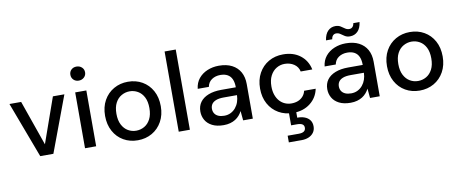

<svg xmlns="http://www.w3.org/2000/svg" viewBox="-79 -1080 4073 1697"><g transform="rotate(-10 1957.5 -231.0)"><path d="M210 0 22 -501H127L269 -96L412 -501H515L328 0Z M612 0V-501H712V0ZM662 -598Q634 -598 615.5 -616Q597 -634 597 -661Q597 -689 615.5 -706.5Q634 -724 662 -724Q690 -724 709.5 -706.5Q729 -689 729 -661Q729 -634 709.5 -616Q690 -598 662 -598Z M1085 12Q1014 12 957.5 -20.5Q901 -53 868.5 -112.5Q836 -172 836 -250Q836 -330 869 -389Q902 -448 959 -480.5Q1016 -513 1086 -513Q1158 -513 1214.5 -480.5Q1271 -448 1303.5 -389Q1336 -330 1336 -250Q1336 -172 1303 -112.5Q1270 -53 1213 -20.5Q1156 12 1085 12ZM1085 -74Q1125 -74 1159 -93.5Q1193 -113 1213.5 -152.5Q1234 -192 1234 -251Q1234 -310 1214 -349Q1194 -388 1160 -407.5Q1126 -427 1087 -427Q1048 -427 1013.5 -407.5Q979 -388 958.5 -349Q938 -310 938 -251Q938 -192 958.5 -152.5Q979 -113 1012.5 -93.5Q1046 -74 1085 -74Z M1453 0V-720H1553V0Z M1856 12Q1794 12 1753 -9Q1712 -30 1692 -65Q1672 -100 1672 -142Q1672 -191 1697.5 -226Q1723 -261 1771.5 -280Q1820 -299 1887 -299H2018Q2018 -343 2005 -372Q1992 -401 1966 -415.5Q1940 -430 1902 -430Q1857 -430 1824.5 -408Q1792 -386 1784 -344H1684Q1690 -398 1720.5 -435.5Q1751 -473 1799 -493Q1847 -513 1902 -513Q1972 -513 2020 -488Q2068 -463 2093 -418Q2118 -373 2118 -310V0H2031L2023 -85Q2013 -65 1997.5 -47Q1982 -29 1961.5 -16Q1941 -3 1914.5 4.5Q1888 12 1856 12ZM1875 -69Q1907 -69 1933 -82Q1959 -95 1977.5 -117.5Q1996 -140 2005.5 -168Q2015 -196 2016 -227V-229H1897Q1854 -229 1827.5 -218.5Q1801 -208 1789 -190Q1777 -172 1777 -148Q1777 -124 1788.5 -106Q1800 -88 1822 -78.5Q1844 -69 1875 -69Z M2479 12Q2406 12 2349 -21Q2292 -54 2259.5 -113Q2227 -172 2227 -250Q2227 -329 2259.5 -388Q2292 -447 2349 -480Q2406 -513 2479 -513Q2571 -513 2632.5 -465.5Q2694 -418 2711 -337H2607Q2598 -380 2562 -404Q2526 -428 2478 -428Q2438 -428 2404 -407.5Q2370 -387 2349.5 -347.5Q2329 -308 2329 -251Q2329 -208 2341 -174.5Q2353 -141 2373.5 -118.5Q2394 -96 2421 -84.5Q2448 -73 2478 -73Q2511 -73 2537.5 -83.5Q2564 -94 2582.5 -115Q2601 -136 2607 -164H2711Q2695 -85 2632.5 -36.5Q2570 12 2479 12ZM2395 262V202H2494Q2526 202 2541.5 191Q2557 180 2557 158Q2557 137 2541.5 127Q2526 117 2494 117H2441V-5H2506V60Q2542 59 2571.5 70Q2601 81 2618 103.5Q2635 126 2635 160Q2635 192 2618.5 215Q2602 238 2574 250Q2546 262 2511 262Z M2995 12Q2933 12 2892 -9Q2851 -30 2831 -65Q2811 -100 2811 -142Q2811 -191 2836.5 -226Q2862 -261 2910.5 -280Q2959 -299 3026 -299H3157Q3157 -343 3144 -372Q3131 -401 3105 -415.5Q3079 -430 3041 -430Q2996 -430 2963.5 -408Q2931 -386 2923 -344H2823Q2829 -398 2859.5 -435.5Q2890 -473 2938 -493Q2986 -513 3041 -513Q3111 -513 3159 -488Q3207 -463 3232 -418Q3257 -373 3257 -310V0H3170L3162 -85Q3152 -65 3136.5 -47Q3121 -29 3100.5 -16Q3080 -3 3053.5 4.5Q3027 12 2995 12ZM3014 -69Q3046 -69 3072 -82Q3098 -95 3116.5 -117.5Q3135 -140 3144.5 -168Q3154 -196 3155 -227V-229H3036Q2993 -229 2966.5 -218.5Q2940 -208 2928 -190Q2916 -172 2916 -148Q2916 -124 2927.5 -106Q2939 -88 2961 -78.5Q2983 -69 3014 -69ZM3091 -567Q3064 -567 3045 -579Q3026 -591 3010 -602.5Q2994 -614 2973 -614Q2957 -614 2945.5 -603Q2934 -592 2931 -569H2875Q2883 -624 2910.5 -651.5Q2938 -679 2978 -679Q3005 -679 3023.5 -667.5Q3042 -656 3058.5 -644Q3075 -632 3096 -632Q3113 -632 3124.5 -643.5Q3136 -655 3139 -677H3195Q3188 -622 3160 -594.5Q3132 -567 3091 -567Z M3615 12Q3544 12 3487.5 -20.5Q3431 -53 3398.5 -112.5Q3366 -172 3366 -250Q3366 -330 3399 -389Q3432 -448 3489 -480.5Q3546 -513 3616 -513Q3688 -513 3744.5 -480.5Q3801 -448 3833.5 -389Q3866 -330 3866 -250Q3866 -172 3833 -112.5Q3800 -53 3743 -20.5Q3686 12 3615 12ZM3615 -74Q3655 -74 3689 -93.5Q3723 -113 3743.5 -152.5Q3764 -192 3764 -251Q3764 -310 3744 -349Q3724 -388 3690 -407.5Q3656 -427 3617 -427Q3578 -427 3543.5 -407.5Q3509 -388 3488.5 -349Q3468 -310 3468 -251Q3468 -192 3488.5 -152.5Q3509 -113 3542.5 -93.5Q3576 -74 3615 -74Z"/></g></svg>

Font: DM Sans 17pt Medium
Style: Regular
Weight: 500
Version: Version 4.004;gftools[0.9.30]